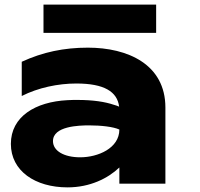

<svg xmlns="http://www.w3.org/2000/svg" viewBox="-20 -794 866 830"><path d="M496 0H695V-329C695 -516 532 -588 360 -588C257 -588 165 -569 74 -527V-379C145 -415 231 -433 310 -433C430 -433 487 -398 495 -333C488 -336 480 -339 472 -341C434 -354 382 -362 315 -362C302 -362 287 -362 272 -361C133 -354 27 -290 27 -172C27 -55 132 16 272 16C369 16 447 -23 496 -70ZM496 -234C496 -153 403 -114 327 -114C256 -114 209 -142 209 -184C209 -249 321 -252 366 -252C417 -252 470 -246 496 -234ZM655 -652V-774H168V-652Z"/></svg>

Font: Bounded
Style: Bold
Weight: 700
Designer: Vlad Churkin
Version: Version 3.0